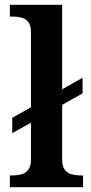

<svg xmlns="http://www.w3.org/2000/svg" viewBox="-20 -780 381 800"><path d="M21 0V-49H34Q52 -49 69 -53.5Q86 -58 97.5 -72.5Q109 -87 109 -116V-269L31 -225V-289L109 -333V-648Q109 -676 97 -689.5Q85 -703 68 -707Q51 -711 34 -711H21V-760H239V-408L324 -456V-391L239 -343V-116Q239 -87 250 -72.5Q261 -58 279 -53.5Q297 -49 314 -49H326V0Z"/></svg>

Font: Noto Serif Gujarati SemiBold
Style: Regular
Weight: 600
Version: Version 2.102